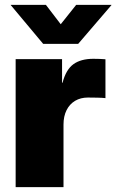

<svg xmlns="http://www.w3.org/2000/svg" viewBox="-20 -764 475 784"><path d="M43.9 0V-522.5H233.4V-426.3H235.4Q249.5 -480 280 -502Q310.5 -523.9 361.3 -523.9Q375.5 -523.9 387.2 -523.4Q398.9 -522.9 410.6 -522V-363.3Q399.4 -364.7 378.2 -365.2Q356.9 -365.7 338.9 -365.7Q309.1 -365.7 286.6 -352.3Q264.2 -338.9 251.7 -314Q239.3 -289.1 239.3 -255.4V0ZM167.5 -744.1 228 -665 291 -744.1H435.1V-743.2L299.3 -585H156.2L23.9 -743.2V-744.1Z"/></svg>

Font: Inter 28pt Black
Style: Regular
Weight: 900
Designer: Rasmus Andersson
Foundry: rsms
Version: Version 4.001;git-66647c0bb